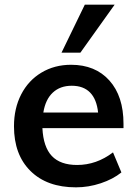

<svg xmlns="http://www.w3.org/2000/svg" viewBox="-20 -796 588 824"><path d="M510 -246H162Q166 -165 202.5 -126.5Q239 -88 311 -88Q394 -88 465 -142L501 -56Q465 -27 412.5 -9.5Q360 8 306 8Q182 8 111 -62Q40 -132 40 -254Q40 -331 71 -391Q102 -451 158 -484.5Q214 -518 285 -518Q389 -518 449.5 -450.5Q510 -383 510 -265ZM166 -313H401Q395 -370 366.5 -399Q338 -428 288 -428Q238 -428 206.5 -398.5Q175 -369 166 -313ZM325 -570H244L344 -776H472Z"/></svg>

Font: Muli-Bold
Style: Bold
Weight: 700
Version: Version 2.000